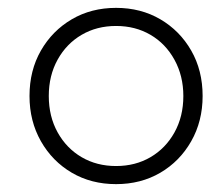

<svg xmlns="http://www.w3.org/2000/svg" viewBox="-20 -474 559 488"><path d="M55 -230Q55 -166 84 -115Q113 -64 162.5 -35Q212 -6 275 -6Q338 -6 387.5 -35Q437 -64 466 -115Q495 -166 495 -230Q495 -295 466 -345.5Q437 -396 387.5 -425Q338 -454 275 -454Q212 -454 162.5 -425Q113 -396 84 -345.5Q55 -295 55 -230ZM104 -230Q104 -282 126.5 -322.5Q149 -363 187.5 -385.5Q226 -408 275 -408Q324 -408 362.5 -385.5Q401 -363 423.5 -322Q446 -281 446 -230Q446 -178 423.5 -137.5Q401 -97 362.5 -74.5Q324 -52 275 -52Q226 -52 187.5 -74.5Q149 -97 126.5 -137.5Q104 -178 104 -230Z"/></svg>

Font: SpinnyJost
Style: Regular
Weight: 300
Version: Version 3.710